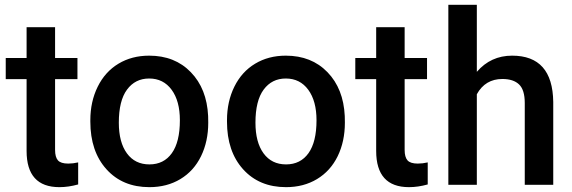

<svg xmlns="http://www.w3.org/2000/svg" viewBox="-20 -770 2384 800"><path d="M209.5 -656.7V-528.3H302.7V-440.4H209.5V-145.5Q209.5 -115.2 221.4 -101.8Q233.4 -88.4 264.2 -88.4Q284.7 -88.4 305.7 -93.3V-1.5Q265.1 9.8 227.5 9.8Q90.8 9.8 90.8 -141.1V-440.4H3.9V-528.3H90.8V-656.7Z M356.4 -269Q356.4 -346.7 387.2 -408.9Q418 -471.2 473.6 -504.6Q529.3 -538.1 601.6 -538.1Q708.5 -538.1 775.1 -469.2Q841.8 -400.4 847.2 -286.6L847.7 -258.8Q847.7 -180.7 817.6 -119.1Q787.6 -57.6 731.7 -23.9Q675.8 9.8 602.5 9.8Q490.7 9.8 423.6 -64.7Q356.4 -139.2 356.4 -263.2ZM475.1 -258.8Q475.1 -177.2 508.8 -131.1Q542.5 -85 602.5 -85Q662.6 -85 696 -131.8Q729.5 -178.7 729.5 -269Q729.5 -349.1 695.1 -396Q660.6 -442.9 601.6 -442.9Q543.5 -442.9 509.3 -396.7Q475.1 -350.6 475.1 -258.8Z M925.8 -269Q925.8 -346.7 956.5 -408.9Q987.3 -471.2 1043 -504.6Q1098.6 -538.1 1170.9 -538.1Q1277.8 -538.1 1344.5 -469.2Q1411.1 -400.4 1416.5 -286.6L1417 -258.8Q1417 -180.7 1387 -119.1Q1356.9 -57.6 1301 -23.9Q1245.1 9.8 1171.9 9.8Q1060.1 9.8 992.9 -64.7Q925.8 -139.2 925.8 -263.2ZM1044.4 -258.8Q1044.4 -177.2 1078.1 -131.1Q1111.8 -85 1171.9 -85Q1231.9 -85 1265.4 -131.8Q1298.8 -178.7 1298.8 -269Q1298.8 -349.1 1264.4 -396Q1230 -442.9 1170.9 -442.9Q1112.8 -442.9 1078.6 -396.7Q1044.4 -350.6 1044.4 -258.8Z M1666 -656.7V-528.3H1759.3V-440.4H1666V-145.5Q1666 -115.2 1678 -101.8Q1689.9 -88.4 1720.7 -88.4Q1741.2 -88.4 1762.2 -93.3V-1.5Q1721.7 9.8 1684.1 9.8Q1547.4 9.8 1547.4 -141.1V-440.4H1460.4V-528.3H1547.4V-656.7Z M1966.8 -470.7Q2024.9 -538.1 2113.8 -538.1Q2282.7 -538.1 2285.2 -345.2V0H2166.5V-340.8Q2166.5 -395.5 2142.8 -418.2Q2119.1 -440.9 2073.2 -440.9Q2002 -440.9 1966.8 -377.4V0H1848.1V-750H1966.8Z"/></svg>

Font: Shabnam Medium FD
Style: Medium-FD
Weight: 500
Foundry: DejaVu fonts team - Redesigned by Saber Rastikerdar - Based on Vazir font
Version: Version 5.0.0